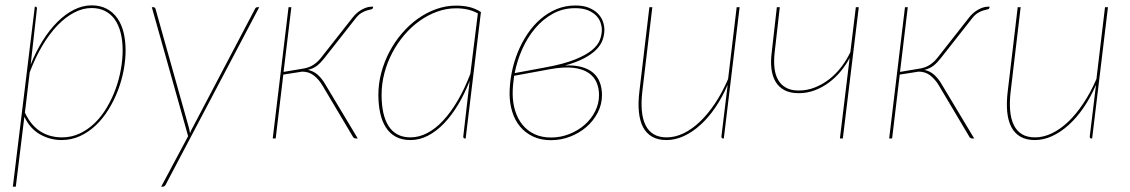

<svg xmlns="http://www.w3.org/2000/svg" viewBox="-20 -517 4221 717"><path d="M28 180 110 -492H112Q116 -492 117 -489.8Q118 -487.5 118 -485L94.5 -275.5Q114 -324.5 139.5 -365.2Q165 -406 194.5 -435.2Q224 -464.5 256.5 -480.8Q289 -497 322 -497Q354.5 -497 378.5 -484.2Q402.5 -471.5 418.2 -449Q434 -426.5 441.5 -395.8Q449 -365 449 -329Q449 -293.5 441.8 -254.8Q434.5 -216 420.2 -178.8Q406 -141.5 385.2 -108Q364.5 -74.5 338 -49.2Q311.5 -24 279.2 -9Q247 6 210 6Q167 6 129.5 -15.2Q92 -36.5 71 -81L39 180ZM322 -487Q289.5 -487 257.2 -470.2Q225 -453.5 195 -422.5Q165 -391.5 138.5 -347Q112 -302.5 91 -247L73 -96.5Q85 -71 100.2 -53.2Q115.5 -35.5 133.2 -24.8Q151 -14 170.8 -9Q190.5 -4 211 -4Q247 -4 277.8 -18.5Q308.5 -33 333.8 -57.5Q359 -82 378.5 -114.8Q398 -147.5 411.2 -183.5Q424.5 -219.5 431.2 -257Q438 -294.5 438 -329Q438 -365.5 430.5 -394.8Q423 -424 408.5 -444.5Q394 -465 372.2 -476Q350.5 -487 322 -487Z M599 172Q595 180 588 180H582L682.5 -8.5L547 -490H553Q559.5 -490 561 -483L686 -38Q687 -33 688 -28.5Q689 -24 689.5 -19Q691 -24 693.2 -28.8Q695.5 -33.5 698 -38L933 -485Q935.5 -490 941 -490H948Z M1296.5 -451Q1302.5 -459 1310.8 -466.5Q1319 -474 1328.2 -479.5Q1337.5 -485 1347.5 -488.5Q1357.5 -492 1366.5 -492H1373.5L1372.5 -487Q1371.5 -483 1365.2 -481.8Q1359 -480.5 1349.5 -477.8Q1340 -475 1329 -468.2Q1318 -461.5 1307 -447L1191 -299.5Q1177.5 -282.5 1164.5 -272Q1151.5 -261.5 1130 -256Q1151 -251.5 1166 -238.2Q1181 -225 1193 -205L1316 0H1309.5Q1302.5 0 1299 -4.5L1184 -198Q1171 -220 1152.5 -234.8Q1134 -249.5 1108.5 -249.5L1038 -238.5L1009.5 0H998.5L1057.5 -490H1068L1039 -248.5L1113.5 -261Q1134.5 -264.5 1150.2 -274.8Q1166 -285 1179 -301.5Z M1719 0H1716Q1712 0 1711 -2.2Q1710 -4.5 1710 -7L1734 -215Q1715 -166.5 1690.5 -125.8Q1666 -85 1637.8 -55.8Q1609.5 -26.5 1578 -10.2Q1546.5 6 1513 6Q1480.5 6 1457.8 -6.5Q1435 -19 1420.8 -41.5Q1406.5 -64 1399.8 -95Q1393 -126 1393 -163Q1393 -205 1404 -246Q1415 -287 1434.5 -324Q1454 -361 1481 -392.5Q1508 -424 1540.2 -447Q1572.5 -470 1608.8 -483Q1645 -496 1683 -496Q1710 -496 1732.5 -490.8Q1755 -485.5 1776 -472ZM1513 -4Q1545 -4 1576.2 -20.5Q1607.5 -37 1636 -68Q1664.5 -99 1690 -142.8Q1715.5 -186.5 1736.5 -241.5L1764.5 -467Q1746 -477 1726 -481.5Q1706 -486 1683 -486Q1647 -486 1612.5 -473.5Q1578 -461 1547 -439Q1516 -417 1490 -386.5Q1464 -356 1445 -320Q1426 -284 1415.5 -244Q1405 -204 1405 -163Q1405 -126.5 1411.2 -97.2Q1417.5 -68 1430.5 -47.2Q1443.5 -26.5 1464 -15.2Q1484.5 -4 1513 -4Z M2237 -406Q2237 -387 2230.5 -368.2Q2224 -349.5 2207.2 -332.2Q2190.5 -315 2162 -299.8Q2133.5 -284.5 2090 -272.5Q2126 -274 2152.2 -266.8Q2178.5 -259.5 2195.2 -245Q2212 -230.5 2220 -209.2Q2228 -188 2228 -162Q2228 -127 2212 -96.2Q2196 -65.5 2169.8 -42.8Q2143.5 -20 2109.2 -6.8Q2075 6.5 2037.5 6.5Q1999.5 6.5 1970.5 -7.2Q1941.5 -21 1922 -44.5Q1902.5 -68 1892.8 -99.8Q1883 -131.5 1883 -167Q1883 -205.5 1890.8 -245Q1898.5 -284.5 1913.2 -321Q1928 -357.5 1949.2 -389.5Q1970.5 -421.5 1997.8 -445.2Q2025 -469 2058 -482.8Q2091 -496.5 2128.5 -496.5Q2159 -496.5 2179.8 -487.8Q2200.5 -479 2213.2 -465.8Q2226 -452.5 2231.5 -436.5Q2237 -420.5 2237 -406ZM1900 -234Q1897.5 -217 1896 -200.2Q1894.5 -183.5 1894.5 -167.5Q1894.5 -133.5 1903.8 -103.5Q1913 -73.5 1931 -51.2Q1949 -29 1975.8 -16.2Q2002.5 -3.5 2038 -3.5Q2073 -3.5 2105.5 -16.2Q2138 -29 2162.8 -50.5Q2187.5 -72 2202.2 -100.8Q2217 -129.5 2217 -162Q2217 -187.5 2207.8 -209.2Q2198.5 -231 2177.2 -245.2Q2156 -259.5 2120.8 -263.8Q2085.5 -268 2033.5 -258.5ZM2127.5 -486.5Q2082.5 -486.5 2045 -466Q2007.5 -445.5 1978.8 -411.5Q1950 -377.5 1930.5 -334Q1911 -290.5 1902 -244L2017.5 -265.5Q2086 -278 2127.2 -294.8Q2168.5 -311.5 2190.8 -330Q2213 -348.5 2220.2 -368Q2227.5 -387.5 2227.5 -406Q2227.5 -418 2222.8 -432.2Q2218 -446.5 2206.5 -458.5Q2195 -470.5 2175.8 -478.5Q2156.5 -486.5 2127.5 -486.5Z M2416 -490 2379 -178Q2374 -137 2376.8 -104.8Q2379.5 -72.5 2390.5 -50Q2401.5 -27.5 2421 -15.8Q2440.5 -4 2470 -4Q2501 -4 2532.8 -19.2Q2564.5 -34.5 2594.2 -63Q2624 -91.5 2650.8 -131.8Q2677.5 -172 2699 -222L2731 -490H2742L2683 0H2680Q2676 0 2675 -2.2Q2674 -4.5 2674 -7L2697 -197V-199.5Q2677 -153 2651 -115Q2625 -77 2595 -50Q2565 -23 2533 -8.5Q2501 6 2469 6Q2437 6 2415.2 -6.5Q2393.5 -19 2381.2 -42.5Q2369 -66 2365.8 -100.2Q2362.5 -134.5 2368 -178L2405 -490Z M2881 -490H2892L2872.5 -318Q2869.5 -288.5 2872.2 -263.2Q2875 -238 2885.5 -219.2Q2896 -200.5 2914.8 -189.8Q2933.5 -179 2962.5 -179Q2995 -179 3024 -190.8Q3053 -202.5 3077.8 -222Q3102.5 -241.5 3122.2 -267.5Q3142 -293.5 3155.5 -322L3176 -490H3187L3127.5 0H3116.5L3153 -301Q3140 -275.5 3120.5 -251.8Q3101 -228 3076.5 -209.5Q3052 -191 3023.2 -180Q2994.5 -169 2962.5 -169Q2930.5 -169 2909.2 -180.5Q2888 -192 2876.2 -212Q2864.5 -232 2861 -259.2Q2857.5 -286.5 2861.5 -318Z M3598.5 -451Q3604.5 -459 3612.8 -466.5Q3621 -474 3630.2 -479.5Q3639.5 -485 3649.5 -488.5Q3659.5 -492 3668.5 -492H3675.5L3674.5 -487Q3673.5 -483 3667.2 -481.8Q3661 -480.5 3651.5 -477.8Q3642 -475 3631 -468.2Q3620 -461.5 3609 -447L3493 -299.5Q3479.5 -282.5 3466.5 -272Q3453.5 -261.5 3432 -256Q3453 -251.5 3468 -238.2Q3483 -225 3495 -205L3618 0H3611.5Q3604.5 0 3601 -4.5L3486 -198Q3473 -220 3454.5 -234.8Q3436 -249.5 3410.5 -249.5L3340 -238.5L3311.5 0H3300.5L3359.5 -490H3370L3341 -248.5L3415.5 -261Q3436.5 -264.5 3452.2 -274.8Q3468 -285 3481 -301.5Z M3791.5 -490 3754.5 -178Q3749.5 -137 3752.2 -104.8Q3755 -72.5 3766 -50Q3777 -27.5 3796.5 -15.8Q3816 -4 3845.5 -4Q3876.5 -4 3908.2 -19.2Q3940 -34.5 3969.8 -63Q3999.5 -91.5 4026.2 -131.8Q4053 -172 4074.5 -222L4106.5 -490H4117.5L4058.5 0H4055.5Q4051.5 0 4050.5 -2.2Q4049.5 -4.5 4049.5 -7L4072.5 -197V-199.5Q4052.5 -153 4026.5 -115Q4000.5 -77 3970.5 -50Q3940.5 -23 3908.5 -8.5Q3876.5 6 3844.5 6Q3812.5 6 3790.8 -6.5Q3769 -19 3756.8 -42.5Q3744.5 -66 3741.2 -100.2Q3738 -134.5 3743.5 -178L3780.5 -490Z"/></svg>

Font: Lato Hairline
Style: Italic
Weight: 100
Italic angle: -7°
Designer: Lukasz Dziedzic
Foundry: tyPoland Lukasz Dziedzic
Version: Version 2.007; 2014-02-27